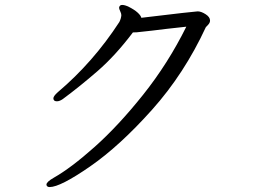

<svg xmlns="http://www.w3.org/2000/svg" viewBox="-20 -727 1040 777"><path d="M234 -326Q221 -317 210 -317Q202 -317 199 -321Q196 -324 196 -329Q196 -338 214 -354Q357 -475 463 -638Q470 -652 471 -665V-666Q471 -672 466.5 -681.5Q462 -691 462 -695Q462 -701 467 -705Q469 -707 475 -707Q481 -707 488.5 -704.5Q496 -702 498 -701Q524 -688 537 -676Q550 -664 552 -655Q769 -681 780 -681Q794 -681 812 -669.5Q830 -658 830 -644Q830 -635 822.5 -627Q815 -619 813 -617Q726 -429 595 -282.5Q464 -136 344 -53Q224 30 181 30Q172 30 169 24Q168 23 168 20Q168 9 198 -8Q267 -47 363 -132.5Q459 -218 559.5 -344Q660 -470 734 -619Q641 -609 595 -603L540 -597Q534 -596 524 -596H518Q447 -502 375 -439.5Q303 -377 234 -326Z"/></svg>

Font: Fusion Kai T
Style: Regular
Weight: 400
Designer: Fontworks Inc.
Version: Version 24.134;May 13, 2024